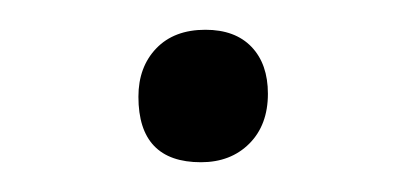

<svg xmlns="http://www.w3.org/2000/svg" viewBox="-20 -309 269 129"><path d="M118 -289Q138 -289 149 -277.5Q160 -266 160 -246Q160 -225 147.5 -212.5Q135 -200 115 -200Q73 -200 73 -244Q73 -264 85 -276.5Q97 -289 118 -289Z"/></svg>

Font: Alegreya Sans
Style: Italic
Weight: 400
Italic angle: -7°
Designer: Juan Pablo del Peral
Foundry: Huerta Tipografica
Version: Version 2.007